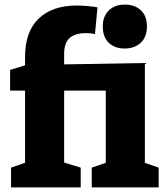

<svg xmlns="http://www.w3.org/2000/svg" viewBox="-20 -815 722 835"><path d="M427 -699Q427 -745 453.5 -770Q480 -795 523 -795Q566 -795 592.5 -770.5Q619 -746 619 -700Q619 -654 592 -629Q565 -604 522 -604Q479 -604 453 -629Q427 -654 427 -699ZM610 -107 670 -86V0H379V-86L440 -107V-421H259V-108L331 -86V0H28V-86L89 -107V-421H24V-511L89 -531V-567Q89 -678 148.5 -734.5Q208 -791 314 -791Q335 -791 362.5 -788.5Q390 -786 404 -783L393 -667Q374 -671 355 -671Q306 -671 282.5 -649.5Q259 -628 259 -581V-535L610 -541Z"/></svg>

Font: Bitter Pro ExtraBold
Style: Regular
Weight: 800
Designer: Sol Matas, and Bitter project Authors
Foundry: Sol Matas
Version: Version 1.010